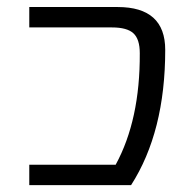

<svg xmlns="http://www.w3.org/2000/svg" viewBox="-20 -540 547 560"><path d="M323.2 -519.5Q461.9 -519.5 461.9 -394.5Q461.9 -155.3 362.3 0H65.4V-59.6H317.4Q388.7 -190.4 387.7 -384.8Q387.7 -425.8 369.1 -442.9Q350.6 -460 306.6 -460H65.4V-519.5Z"/></svg>

Font: Mgen+ 1c regular
Style: Regular
Weight: 400
Designer: [Source Han Sans]
Ryoko NISHIZUKA  (kana & ideographs); Paul D. Hunt (Latin, Greek & Cyrillic); Wenlong ZHANG  (bopomofo
Version: Version 1.059.20150602